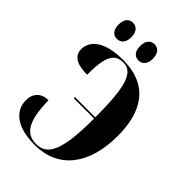

<svg xmlns="http://www.w3.org/2000/svg" viewBox="-269 -1031 1148 1148"><g transform="rotate(45 305.5 -456.5)"><path d="M335 -786C360 -786 388 -804 388 -854C388 -905 360 -923 335 -923C306 -923 280 -905 280 -854C280 -804 306 -786 335 -786ZM151 -786C178 -786 206 -804 206 -854C206 -905 178 -923 151 -923C124 -923 98 -905 98 -854C98 -804 124 -786 151 -786ZM253 10C450 10 566 -135 566 -380C566 -584 482 -724 266 -724C100 -724 44 -656 44 -593C44 -531 97 -509 177 -509C177 -661 204 -714 279 -714C362 -714 392 -622 392 -363H220V-353H392C392 -92 354 0 255 0C168 0 125 -62 122 -238C62 -238 26 -201 26 -142C26 -62 89 10 253 10Z"/></g></svg>

Font: Noto Serif Display ExtraCondensed Black
Style: Regular
Weight: 900
Width: 2
Designer: Monotype Design Team
Foundry: Monotype Imaging Inc.
Version: Version 2.009